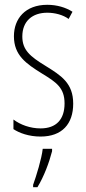

<svg xmlns="http://www.w3.org/2000/svg" viewBox="-20 -559 359 800"><path d="M285 -127C285 -213 235 -244 169 -285C105 -324 73 -351 73 -407C73 -471 115 -506 177 -506C209 -506 243 -497 266 -480L282 -510C254 -528 217 -539 177 -539C85 -539 38 -481 38 -408C38 -329 88 -294 156 -252C215 -216 249 -193 249 -128C249 -62 215 -24 149 -24C106 -24 65 -39 36 -61V-21C60 -5 100 10 149 10C239 10 285 -43 285 -127ZM197 71V61H158C154 101 131 175 118 211V221H136C163 177 185 118 197 71Z"/></svg>

Font: Noto Sans Bengali ExtraCondensed ExtraLight
Style: Regular
Weight: 200
Width: 2
Designer: Joana Ranito - Universal Thirst; Jelle Bosma - Monotype Design Team
Foundry: Universal Thirst ehf.
Version: Version 3.000